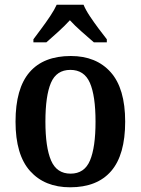

<svg xmlns="http://www.w3.org/2000/svg" viewBox="-20 -786 599 816"><path d="M278 10Q170 10 108 -59Q46 -128 46 -269Q46 -410 105.5 -479Q165 -548 281 -548Q389 -548 450.5 -479Q512 -410 512 -269Q512 -128 452.5 -59Q393 10 278 10ZM280 -48Q339 -48 362.5 -104Q386 -160 386 -269Q386 -379 362 -434Q338 -489 279 -489Q220 -489 196.5 -434Q173 -379 173 -269Q173 -160 197 -104Q221 -48 280 -48ZM122 -619Q136 -638 155.5 -664Q175 -690 193 -717Q211 -744 221 -766H335Q344 -744 362 -717Q380 -690 399.5 -664Q419 -638 434 -619V-606H379Q357 -625 327.5 -651Q298 -677 277 -700Q256 -677 227.5 -651Q199 -625 177 -606H122Z"/></svg>

Font: Noto Serif Thai SemiCondensed SemiBold
Style: Regular
Weight: 600
Width: 4
Designer: Monotype Design Team
Foundry: Monotype Imaging Inc.
Version: Version 2.002; ttfautohint (v1.8.4.7-5d5b)